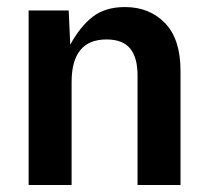

<svg xmlns="http://www.w3.org/2000/svg" viewBox="-20 -530 594 550"><path d="M62 0V-500H176.8L181.2 -401.9Q209 -453.1 244.9 -481.4Q280.8 -509.8 337.9 -509.8Q408.2 -509.8 452.6 -463.9Q497.1 -418 497.1 -327.1V0H374V-314Q374 -365.7 352.5 -391.4Q331.1 -417 285.2 -417Q185.1 -417 185.1 -294.9V0Z"/></svg>

Font: TASA Orbiter Text SemiBold
Style: Regular
Weight: 600
Designer: Weizhong Zhang
Version: Version 1.000;Glyphs 3.1.2 (3151)